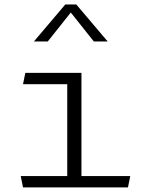

<svg xmlns="http://www.w3.org/2000/svg" viewBox="-20 -818 660 838"><path d="M335.5 -500V0H273.5V-473L296 -450.5H80.5L90.5 -500ZM70.5 -49.5H548.5L538.5 0H80.5ZM265 -798.5H313L450 -637H389.5L275 -781H303L188.5 -637H128Z"/></svg>

Font: Monaspace Argon Var
Style: Regular
Weight: 400
Designer: Riley Cran and the Lettermatic Team
Version: Version 1.000 (Monaspace Argon Var)